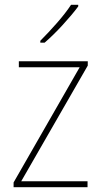

<svg xmlns="http://www.w3.org/2000/svg" viewBox="-20 -851 423 805"><path d="M347 -66H37V-86L314 -569H59V-594H348V-576L69 -91H347ZM308 -824Q282 -789 242.5 -746Q203 -703 167 -672H149V-680Q183 -714 219 -755Q255 -796 278 -831H308Z"/></svg>

Font: Noto Sans Malayalam UI SemiCondensed Thin
Style: Regular
Weight: 100
Width: 4
Designer: Jelle Bosma - Monotype Design Team
Foundry: Monotype Imaging Inc.
Version: Version 2.104; ttfautohint (v1.8.4.7-5d5b)